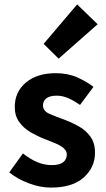

<svg xmlns="http://www.w3.org/2000/svg" viewBox="-20 -839 479 871"><path d="M211 12Q162 12 110.5 -7.5Q59 -27 22 -57L84 -143Q117 -117 149 -103.5Q181 -90 215 -90Q250 -90 266.5 -103Q283 -116 283 -138Q283 -155 268 -167.5Q253 -180 229.5 -189.5Q206 -199 181 -209Q150 -221 119 -239Q88 -257 67.5 -285Q47 -313 47 -354Q47 -422 97.5 -464.5Q148 -507 233 -507Q288 -507 330.5 -488Q373 -469 404 -445L343 -363Q316 -382 290 -393.5Q264 -405 237 -405Q206 -405 190.5 -393Q175 -381 175 -361Q175 -335 205.5 -322Q236 -309 275 -295Q307 -283 338 -265.5Q369 -248 390 -219.5Q411 -191 411 -146Q411 -80 360 -34Q309 12 211 12ZM246 -573 178 -640 330 -819 423 -729Z"/></svg>

Font: Assistant
Style: Bold
Weight: 700
Designer: Hebrew By Ben Nathan, Latin by Paul Hunt
Version: Version 3.000